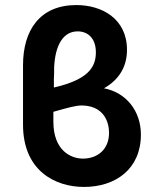

<svg xmlns="http://www.w3.org/2000/svg" viewBox="-20 -728 616 759"><path d="M71 -470V-235C71 -54 197 11 312 11C437 11 537 -60 537 -196C537 -288 480 -362 391 -379C453 -414 482 -467 482 -531C482 -654 383 -708 282 -708C137 -708 71 -608 71 -470ZM302 -311C379 -311 411 -260 411 -202C411 -139 367 -101 308 -101C260 -101 191 -133 191 -247V-286C250 -303 281 -311 302 -311ZM193 -382V-416C194 -431 194 -445 194 -461C198 -550 230 -604 287 -604C326 -604 359 -578 359 -521C359 -461 327 -413 193 -382Z"/></svg>

Font: Source Sans Pro SemBd
Style: Regular
Weight: 700
Designer: Paul D. Hunt
Foundry: Adobe Systems Incorporated
Version: Version 2.020;PS 2.0;hotconv 1.0.86;makeotf.lib2.5.63406